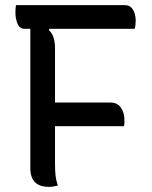

<svg xmlns="http://www.w3.org/2000/svg" viewBox="-20 -720 590 747"><path d="M205 2Q195 4 188 5.5Q181 7 170 7Q98 7 98 -66V-608H75Q56 -608 48 -628Q40 -648 40 -671Q40 -678 40.5 -685.5Q41 -693 42 -700H466Q483 -700 492 -689.5Q501 -679 504.5 -665.5Q508 -652 508 -641Q508 -632 507 -623.5Q506 -615 504 -608H172L170 -603Q194 -582 194 -533V-321H410Q437 -321 450.5 -301Q464 -281 464 -255Q464 -249 464 -241.5Q464 -234 462 -229H194V-87Q194 -56 196 -37.5Q198 -19 205 2Z"/></svg>

Font: Recursive Sn Csl St
Style: Regular
Weight: 400
Version: Version 1.079;hotconv 1.0.112;makeotfexe 2.5.65598; ttfautoh